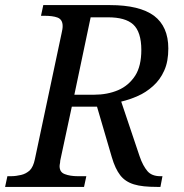

<svg xmlns="http://www.w3.org/2000/svg" viewBox="-40 -734 724 754"><path d="M290 0H-20L-11 -42H2C17 -42 30 -44 43 -47C56 -50 67 -56 77 -65C86 -74 93 -89 97 -109L202 -604C203 -608 204 -613 205 -619C206 -625 206 -629 206 -632C206 -649 199 -660 186 -665C173 -670 155 -672 134 -672H121L130 -714H392C469 -714 527 -700 565 -672C602 -644 621 -601 621 -544C621 -510 616 -481 605 -457C594 -432 579 -412 561 -396C542 -379 522 -366 501 -357C479 -347 457 -340 436 -335L508 -121C517 -94 528 -75 539 -62C550 -49 567 -42 590 -42H598L590 0H577C539 0 508 -3 486 -10C463 -17 445 -29 432 -46C419 -63 408 -86 399 -117L341 -315H242L198 -110C197 -106 196 -101 196 -96C195 -90 194 -85 194 -82C194 -65 201 -55 215 -50C228 -45 245 -42 266 -42H299L290 0ZM252 -362H329C364 -362 396 -368 424 -380C452 -392 474 -411 491 -437C507 -462 515 -496 515 -538C515 -585 504 -619 483 -638C462 -657 429 -666 384 -666H316L252 -362Z"/></svg>

Font: NameLogos Serif
Style: Italic
Weight: 500
Version: Version 0.1